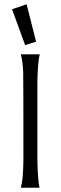

<svg xmlns="http://www.w3.org/2000/svg" viewBox="-20 -874 282 894"><path d="M77 -621H165Q156 -587 154 -494V-310V-129Q156 -35 164 0H77Q88 -38 89 -128Q89 -509 88 -539Q86 -587 77 -621ZM104 -854 148 -680 97 -664 36 -831Z"/></svg>

Font: GFS Neohellenic Rg
Style: Regular
Weight: 400
Designer: Takis Katsoulidis and George D. Matthiopoulos
Foundry: Takis Katsoulidis and George D. Matthiopoulos
Version: Version 1.0